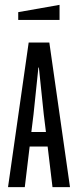

<svg xmlns="http://www.w3.org/2000/svg" viewBox="-20 -770 320 790"><path d="M82 0H13L98 -595H183L268 0H196L176 -167H102ZM55 -720 225 -750V-688H55ZM109 -227H169L160 -300L140 -492H138Q123 -350 118 -300Z"/></svg>

Font: Exetegue
Style: Regular
Weight: 400
Designer: Fábio Duarte Martins
Foundry: Fábio Duarte Martins
Version: Version 0.001